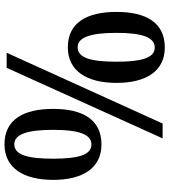

<svg xmlns="http://www.w3.org/2000/svg" viewBox="32 -796 774 879"><g transform="rotate(90 419.5 -357.0)"><path d="M197 -280C307 -280 360 -369 360 -503C360 -637 307 -724 198 -724C83 -724 35 -637 35 -503C35 -369 83 -280 197 -280ZM222 0H291L614 -714H546ZM197 -325C149 -325 131 -390 131 -503C131 -614 149 -678 198 -678C247 -678 263 -614 263 -503C263 -390 247 -325 197 -325ZM641 10C751 10 804 -79 804 -213C804 -347 751 -434 642 -434C527 -434 479 -347 479 -213C479 -79 527 10 641 10ZM641 -35C593 -35 575 -100 575 -213C575 -324 593 -388 642 -388C691 -388 707 -324 707 -213C707 -100 691 -35 641 -35Z"/></g></svg>

Font: Noto Serif Khmer SemiCondensed SemiBold
Style: Regular
Weight: 600
Width: 4
Designer: Danh Hong and the Monotype Design Team
Foundry: Monotype Imaging Inc.
Version: Version 2.004